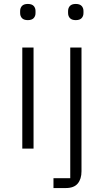

<svg xmlns="http://www.w3.org/2000/svg" viewBox="-20 -753 526 973"><path d="M121 -651Q101 -651 91.5 -661Q82 -671 82 -687V-697Q82 -713 91.5 -723Q101 -733 121 -733Q141 -733 150.5 -723Q160 -713 160 -697V-687Q160 -671 150.5 -661Q141 -651 121 -651ZM93 -512H150V0H93ZM336 -512H393V115Q393 154 374 177Q355 200 313 200H251V150H336ZM364 -651Q344 -651 334.5 -661Q325 -671 325 -687V-697Q325 -713 334.5 -723Q344 -733 364 -733Q384 -733 393.5 -723Q403 -713 403 -697V-687Q403 -671 393.5 -661Q384 -651 364 -651Z"/></svg>

Font: IBM Plex Sans Devanagari Light
Style: Regular
Weight: 300
Designer: Mike Abbink, Paul van der Laan, Pieter van Rosmalen, Erin McLaughlin
Foundry: Bold Monday
Version: Version 1.1